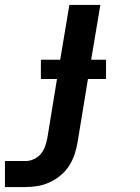

<svg xmlns="http://www.w3.org/2000/svg" viewBox="-47 -540 567 775"><path d="M-27 215V110H57Q73 110 89.5 102.5Q106 95 117.5 81.5Q129 68 135 51Q141 34 144 18L183 -221H118V-299H196L233 -520H358L321 -299H381V-221H308L266 35Q262 59 254 83Q246 107 232 129Q218 151 197.5 168Q177 185 153 196Q129 207 104.5 211Q80 215 56 215Z"/></svg>

Font: Iosevka Extrabold Oblique
Style: Regular
Weight: 800
Italic angle: -9°
Monospace: yes
Designer: Belleve Invis
Foundry: Belleve Invis
Version: Version 32.5.0; ttfautohint (v1.8.4)